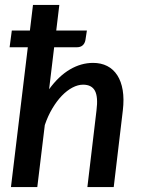

<svg xmlns="http://www.w3.org/2000/svg" viewBox="-20 -760 576 780"><path d="M28 -636H101.5L114 -740H221L208.5 -636H333L327 -597Q324.5 -583.5 315.8 -575.8Q307 -568 292 -568H200L179.5 -397.5Q218.5 -451 264 -477.8Q309.5 -504.5 358 -504.5Q390.5 -504.5 415.5 -491.8Q440.5 -479 456.5 -454.2Q472.5 -429.5 478.5 -393.5Q484.5 -357.5 479 -311.5L442 0H335L372 -311.5Q379 -366 365.8 -391Q352.5 -416 317.5 -416Q296.5 -416 274.2 -404.2Q252 -392.5 231.2 -371Q210.5 -349.5 192.5 -319.2Q174.5 -289 162 -252L131.5 0H24.5L93 -568H19Z"/></svg>

Font: Lato Semibold
Style: Italic
Weight: 600
Italic angle: -7°
Designer: Lukasz Dziedzic
Foundry: tyPoland Lukasz Dziedzic
Version: Version 2.006; 2014-01-15